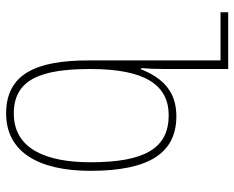

<svg xmlns="http://www.w3.org/2000/svg" viewBox="-89 -665 764 626"><g transform="rotate(90 293.0 -352.0)"><path d="M350 10C475 10 537 -95 537 -265C537 -456 479 -545 359 -545C285 -545 237 -508 206 -430H202C204 -454 205 -478 205 -505V-714H20V-689H177V-258C177 -90 220 10 350 10ZM350 -15C239 -15 205 -103 205 -265C205 -443 257 -520 356 -520C464 -520 509 -441 509 -265C509 -121 466 -15 350 -15Z"/></g></svg>

Font: Noto Serif Georgian Condensed Thin
Style: Regular
Weight: 100
Width: 3
Designer: Monotype Design Team, Akaki Razmadze
Foundry: Google LLC
Version: Version 2.003